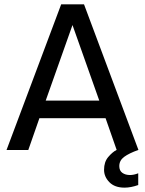

<svg xmlns="http://www.w3.org/2000/svg" viewBox="-20 -689 666 882"><path d="M10 0 261 -669H366L616 0H516L465 -146H161L110 0ZM190 -227H436L313 -574ZM552 173Q507 173 482.5 148Q458 123 458 91Q458 55 477 32.5Q496 10 515 0H615Q573 15 550.5 31.5Q528 48 528 74Q528 95 542 105Q556 115 577 115Q586 115 595.5 113Q605 111 615 107V161Q581 173 552 173Z"/></svg>

Font: Atkinson Hyperlegible
Style: Regular
Weight: 400
Designer: Elliott Scott, Megan Eiswerth, Linus Boman, Theodore Petrosky
Foundry: Braille Institute
Version: Version 1.006; ttfautohint (v1.8.3)